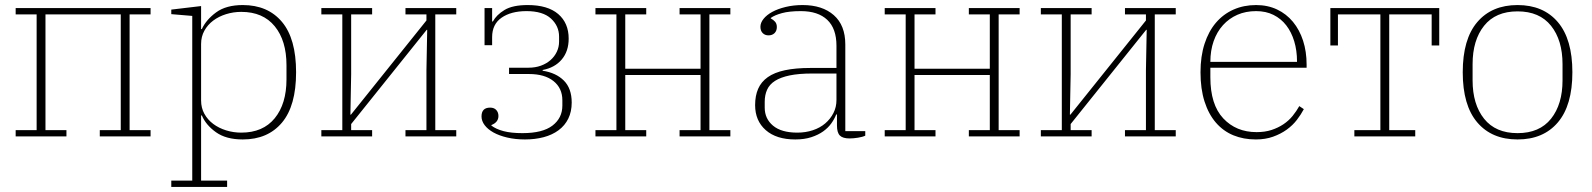

<svg xmlns="http://www.w3.org/2000/svg" viewBox="-20 -540 6300 760"><path d="M42 -25H125V-483H42V-508H576V-483H493V-25H576V0H375V-25H458V-483H160V-25H243V0H42Z M658 175H741V-477L658 -484V-502L776 -516V-425H779Q796 -462 835.5 -491Q875 -520 941 -520Q1040 -520 1096 -453.5Q1152 -387 1152 -254Q1152 -121 1096 -54.5Q1040 12 941 12Q875 12 835 -16.5Q795 -45 779 -83H776V175H879V200H658ZM935 -15Q1021 -15 1067.5 -72Q1114 -129 1114 -226V-282Q1114 -379 1067.5 -436Q1021 -493 935 -493Q904 -493 875 -484Q846 -475 824 -458.5Q802 -442 789 -418.5Q776 -395 776 -366V-142Q776 -113 789 -89.5Q802 -66 824 -49.5Q846 -33 875 -24Q904 -15 935 -15Z M1252 -25H1335V-483H1252V-508H1453V-483H1370V-246L1367 -86H1369L1668 -459V-483H1585V-508H1786V-483H1703V-25H1786V0H1585V-25H1668V-262L1671 -422H1669L1370 -49V-25H1453V0H1252Z M2058 12Q2020 12 1988 4.5Q1956 -3 1933.5 -15.5Q1911 -28 1898.5 -44.5Q1886 -61 1886 -79Q1886 -114 1920 -114Q1936 -114 1944.5 -104.5Q1953 -95 1953 -81Q1953 -56 1925 -45V-43Q1943 -29 1973 -21Q2003 -13 2048 -13Q2128 -13 2167 -43Q2206 -73 2206 -122V-143Q2206 -191 2171 -219Q2136 -247 2074 -247H1995V-272H2072Q2099 -272 2121 -280Q2143 -288 2159 -302Q2175 -316 2184 -335Q2193 -354 2193 -375V-395Q2193 -437 2161 -466.5Q2129 -496 2064 -496Q2003 -496 1965.5 -470Q1928 -444 1928 -393V-361H1898V-508H1928V-455H1931Q1945 -481 1977 -500.5Q2009 -520 2069 -520Q2148 -520 2189.5 -484.5Q2231 -449 2231 -387Q2231 -337 2203.5 -304.5Q2176 -272 2128 -263V-260Q2181 -252 2212 -221Q2243 -190 2243 -134Q2243 -98 2229.5 -70.5Q2216 -43 2191 -24.5Q2166 -6 2132 3Q2098 12 2058 12Z M2337 -25H2420V-483H2337V-508H2538V-483H2455V-268H2753V-483H2670V-508H2871V-483H2788V-25H2871V0H2670V-25H2753V-243H2455V-25H2538V0H2337Z M3128 12Q3053 12 3011 -25Q2969 -62 2969 -124Q2969 -161 2981 -188.5Q2993 -216 3019 -234.5Q3045 -253 3087 -262Q3129 -271 3188 -271H3291V-359Q3291 -427 3254.5 -461.5Q3218 -496 3150 -496Q3104 -496 3075 -488Q3046 -480 3031 -469V-467Q3041 -462 3048 -454Q3055 -446 3055 -433Q3055 -418 3046 -409Q3037 -400 3022 -400Q3008 -400 2999 -409Q2990 -418 2990 -434Q2990 -450 3002.5 -465.5Q3015 -481 3037 -493Q3059 -505 3090 -512.5Q3121 -520 3157 -520Q3235 -520 3280.5 -480Q3326 -440 3326 -364V-21H3405V-3Q3395 2 3376.5 5Q3358 8 3343 8Q3316 8 3304.5 -3.5Q3293 -15 3293 -43V-87H3290Q3283 -69 3270.5 -51.5Q3258 -34 3238.5 -20Q3219 -6 3191.5 3Q3164 12 3128 12ZM3136 -15Q3169 -15 3197.5 -24.5Q3226 -34 3246.5 -51.5Q3267 -69 3279 -92.5Q3291 -116 3291 -144V-249H3195Q3142 -249 3106 -241.5Q3070 -234 3048 -220Q3026 -206 3016.5 -185Q3007 -164 3007 -137V-114Q3007 -70 3040 -42.5Q3073 -15 3136 -15Z M3482 -25H3565V-483H3482V-508H3683V-483H3600V-268H3898V-483H3815V-508H4016V-483H3933V-25H4016V0H3815V-25H3898V-243H3600V-25H3683V0H3482Z M4100 -25H4183V-483H4100V-508H4301V-483H4218V-246L4215 -86H4217L4516 -459V-483H4433V-508H4634V-483H4551V-25H4634V0H4433V-25H4516V-262L4519 -422H4517L4218 -49V-25H4301V0H4100Z M4951 12Q4902 12 4862 -4.5Q4822 -21 4793 -54.5Q4764 -88 4748 -138Q4732 -188 4732 -254Q4732 -317 4748 -366.5Q4764 -416 4793 -450Q4822 -484 4862.5 -502Q4903 -520 4952 -520Q4998 -520 5035 -502.5Q5072 -485 5098 -453.5Q5124 -422 5138 -379Q5152 -336 5152 -284V-272H4771V-234Q4771 -126 4822 -71.5Q4873 -17 4954 -17Q4987 -17 5013 -25.5Q5039 -34 5060 -48Q5081 -62 5096.5 -81Q5112 -100 5123 -120L5141 -108Q5130 -87 5113.5 -65.5Q5097 -44 5073.5 -27Q5050 -10 5019.5 1Q4989 12 4951 12ZM5114 -295V-297Q5114 -340 5103 -376.5Q5092 -413 5071.5 -439.5Q5051 -466 5021 -481Q4991 -496 4952 -496Q4911 -496 4878 -481.5Q4845 -467 4821 -440.5Q4797 -414 4784 -377Q4771 -340 4771 -295Z M5341 -25H5444V-483H5276V-360H5246V-508H5677V-360H5647V-483H5479V-25H5582V0H5341Z M5987 -13Q6074 -13 6119.5 -70Q6165 -127 6165 -222V-286Q6165 -381 6119.5 -438Q6074 -495 5987 -495Q5900 -495 5854.5 -438Q5809 -381 5809 -286V-222Q5809 -127 5854.5 -70Q5900 -13 5987 -13ZM5987 12Q5885 12 5827.5 -55.5Q5770 -123 5770 -254Q5770 -385 5827.5 -452.5Q5885 -520 5987 -520Q6089 -520 6146.5 -452.5Q6204 -385 6204 -254Q6204 -123 6146.5 -55.5Q6089 12 5987 12Z"/></svg>

Font: IBM Plex Serif ExtLt
Style: Regular
Weight: 200
Designer: Mike Abbink, Paul van der Laan, Pieter van Rosmalen
Foundry: Bold Monday
Version: Version 3.001